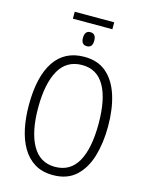

<svg xmlns="http://www.w3.org/2000/svg" viewBox="-141 -1056 884 1151"><g transform="rotate(15 301.0 -480.0)"><path d="M421 -970V-927H176V-970ZM299 -876Q334 -876 334 -832Q334 -789 299 -789Q264 -789 264 -832Q264 -876 299 -876ZM547 -358Q547 -255 522.5 -172Q498 -89 444 -39.5Q390 10 302 10Q235 10 188 -19Q141 -48 111.5 -99Q82 -150 68.5 -216.5Q55 -283 55 -359Q55 -536 118 -630Q181 -724 303 -724Q388 -724 441.5 -677Q495 -630 521 -547.5Q547 -465 547 -358ZM113 -358Q113 -208 160.5 -124.5Q208 -41 301 -41Q396 -41 442 -123Q488 -205 488 -358Q488 -511 441.5 -592Q395 -673 303 -673Q206 -673 159.5 -590Q113 -507 113 -358Z"/></g></svg>

Font: Noto Sans Condensed Light
Style: Regular
Weight: 300
Width: 3
Designer: Monotype Design Team
Foundry: Monotype Imaging Inc.
Version: Version 2.013; ttfautohint (v1.8.4.7-5d5b)